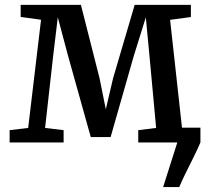

<svg xmlns="http://www.w3.org/2000/svg" viewBox="-20 -575 846 775"><path d="M638.5 180 695.7 0 677.1 -59.6H789V0Q776.3 29.6 760.7 60.8Q745.2 92 730.1 122.4Q715 152.7 703.5 180ZM18.8 0V-49.6L93.7 -58.6L145.7 -495.3L63.4 -506.6V-555.3H306.6L381.9 -259L407.1 -133.8L436.4 -259L523.6 -555.3H750.5V-506.2L666.6 -494.9L714.7 -58.6L787.5 -49.6V0H538V-49.6L610.2 -58.6L583.6 -346.8L568.6 -504.8L519.8 -348.6L426.5 -21.7H346.4L254.6 -349.9L213.3 -505.2L194.5 -348.4L162 -58.6L236.8 -49.6V0Z"/></svg>

Font: Merriweather Light
Style: Regular
Weight: 300
Designer: Eben Sorkin
Foundry: Eben Sorkin
Version: Version 2.100